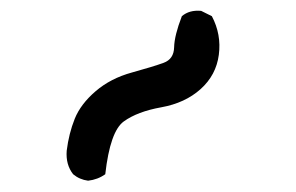

<svg xmlns="http://www.w3.org/2000/svg" viewBox="-20 -844 540 350"><path d="M140.6 -514.6Q125 -516.6 113.3 -526.4Q99.6 -543.9 101.6 -569.3Q105.5 -600.6 116.2 -627.4Q127 -654.3 154.3 -677.7Q181.6 -701.2 220.7 -711.9Q259.8 -722.7 278.3 -729.5Q296.9 -736.3 297.4 -757.8Q297.9 -779.3 311.5 -814.5Q325.2 -826.2 346.7 -824.2L366.2 -814.5Q383.8 -781.2 378.9 -744.1Q374 -707 345.7 -681.6Q317.4 -656.2 273.9 -648.4Q230.5 -640.6 205.6 -622.6Q180.7 -604.5 171.9 -526.4Q158.2 -516.6 140.6 -514.6Z"/></svg>

Font: JasonHandwriting2
Style: Regular
Weight: 400
Version: Version 1.05.10